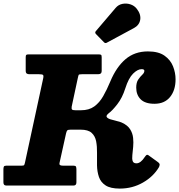

<svg xmlns="http://www.w3.org/2000/svg" viewBox="-46 -1061 1024 1098"><path d="M863 -105Q831.5 -51.5 771.5 -17Q711.5 17.5 639 17.5Q585.5 17.5 557.8 -0.8Q530 -19 519.8 -49Q509.5 -79 508.8 -115Q508 -151 508.8 -187Q509.5 -223 503.8 -253Q498 -283 478 -301.2Q458 -319.5 415 -319.5H358Q342.5 -319.5 338.5 -315Q334.5 -310.5 331.5 -297L295 -132Q292 -120 297.5 -116.8Q303 -113.5 316 -113.5H375.5Q386 -113.5 388.5 -108Q391 -102.5 391 -92V-18.5Q391 0 375 0H-10.5Q-26.5 0 -26.5 -18.5V-92Q-26.5 -102.5 -24 -108Q-21.5 -113.5 -11 -113.5H76Q89 -113.5 91.8 -116.8Q94.5 -120 97 -132L201 -613Q204.5 -629.5 199.2 -633Q194 -636.5 177 -636.5H122Q112.5 -636.5 106.8 -640.5Q101 -644.5 101 -657.5V-733Q101 -744.5 104.2 -747.2Q107.5 -750 119 -750H517.5Q529 -750 532.2 -747.2Q535.5 -744.5 535.5 -733V-657.5Q535.5 -644.5 529.8 -640.5Q524 -636.5 514.5 -636.5H423Q406 -636.5 404 -632.8Q402 -629 398.5 -612.5L364 -451.5Q362 -438.5 366.2 -434.5Q370.5 -430.5 385.5 -430.5H417.5Q463 -430.5 493 -452.2Q523 -474 544.2 -511.2Q565.5 -548.5 585 -595.5Q619.5 -678 671.8 -722.5Q724 -767 800 -767Q860 -767 894.5 -742.8Q929 -718.5 943.5 -681.8Q958 -645 958 -607.5Q958 -545 926.5 -506.2Q895 -467.5 837.5 -467.5Q784 -467.5 758.5 -493Q733 -518.5 733 -560Q733 -589 744.5 -606Q756 -623 767.8 -633.8Q779.5 -644.5 779.5 -656Q779.5 -665.5 764 -665.5Q741 -665.5 715 -639.8Q689 -614 670.5 -555.5Q653.5 -501.5 624.5 -464.5Q595.5 -427.5 576.5 -414Q559.5 -400.5 564.2 -392.2Q569 -384 585.2 -378.8Q601.5 -373.5 620.5 -369.2Q639.5 -365 650.5 -360Q683.5 -345 698 -322Q712.5 -299 715.2 -272.8Q718 -246.5 715.5 -220.8Q713 -195 710.8 -173.8Q708.5 -152.5 712.8 -139.8Q717 -127 734.5 -127Q758.5 -127 782.5 -164Q786.5 -170 791.2 -174Q796 -178 804 -172.5L855 -135.5Q868 -126.5 867 -118.8Q866 -111 863 -105ZM736 -1011Q761 -979 755.8 -947.8Q750.5 -916.5 719 -900L565 -817Q556 -811.5 548.5 -819.5L502.5 -866.5Q494.5 -875.5 503 -884L615 -1015.5Q630.5 -1034 653.8 -1038.8Q677 -1043.5 699.5 -1036.2Q722 -1029 736 -1011Z"/></svg>

Font: Besley* Heavy
Style: Italic
Weight: 800
Italic angle: -13°
Designer: Owen Earl
Foundry: indestructible type*
Version: Version 3.000; ttfautohint (v1.8.3)